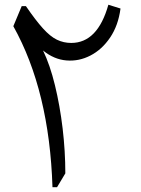

<svg xmlns="http://www.w3.org/2000/svg" viewBox="-20 -775 585 795"><path d="M428.7 -755.4 479 -739.7Q469.7 -669.4 436 -619.6Q402.3 -569.8 354.7 -545.2Q307.1 -520.5 255.4 -524.7Q203.6 -528.8 158.2 -565.9Q187 -506.3 207.5 -422.1Q228 -337.9 239.3 -243.4Q250.5 -148.9 250.5 -57.1L216.3 0H197.3Q184.6 -398.9 35.2 -666.5L69.8 -749.5H87.4Q127.9 -690.4 158 -657.2Q188 -624 215.6 -610.6Q243.2 -597.2 274.9 -597.2Q384.3 -597.2 428.7 -755.4Z"/></svg>

Font: Pinar DS3-Regular
Style: Regular
Weight: 400
Designer: Amin Abedi
Version: Version 2.000